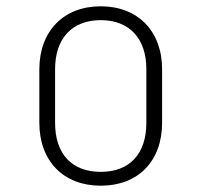

<svg xmlns="http://www.w3.org/2000/svg" viewBox="-20 -580 640 610"><path d="M300 10C419 10 495 -68 495 -190V-360C495 -481 418 -560 300 -560C182 -560 105 -481 105 -360V-190C105 -68 182 10 300 10ZM300 -34C208 -34 155 -91 155 -190V-360C155 -458 209 -516 300 -516C391 -516 445 -458 445 -360V-190C445 -91 392 -34 300 -34Z"/></svg>

Font: JetBrains Mono Thin
Style: Regular
Weight: 100
Monospace: yes
Designer: Philipp Nurullin, Konstantin Bulenkov
Foundry: JetBrains
Version: Version 2.305